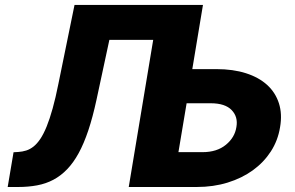

<svg xmlns="http://www.w3.org/2000/svg" viewBox="-20 -747 1180 767"><path d="M34.1 -138.8 52.9 -139.9Q69.6 -141 84.9 -145.8Q100.1 -150.6 114.2 -161.8Q128.2 -172.9 141.2 -192.3Q154.1 -211.6 166.4 -241.7Q178.6 -271.7 190.3 -313.7Q202.1 -355.8 213.4 -412.6L277.7 -727.3H790.8L748.2 -470.9H844.8Q911.2 -470.9 962.7 -454.4Q1014.2 -437.9 1047.4 -407.5Q1080.6 -377.1 1094.3 -334.2Q1108 -291.2 1098.7 -238.3Q1090.2 -185.7 1062 -142Q1033.7 -98.4 990.1 -66.8Q946.4 -35.2 889.4 -17.6Q832.4 0 766 0H494.3L592 -587.7H416.9L365.4 -348Q350.5 -279.1 332.9 -226.4Q315.3 -173.7 294.2 -135.1Q273.1 -96.6 248 -70.7Q223 -44.7 193.2 -28.9Q163.4 -13.1 128.4 -6.6Q93.4 0 52.6 0H10.7ZM789.1 -139.2Q846.6 -139.2 882.5 -168.7Q918 -197.8 924.4 -239.7Q931.5 -280.2 905.5 -307.2Q879.3 -334.5 821.7 -334.5H725.5L692.8 -139.2Z"/></svg>

Font: Inter P Extra Bold
Style: Italic
Weight: 800
Italic angle: 9.39999°
Designer: Rasmus Andersson
Foundry: rsms
Version: Version 3.018;git-588b23468